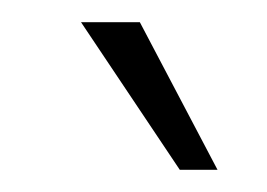

<svg xmlns="http://www.w3.org/2000/svg" viewBox="-20 -635 241 173"><path d="M106 -615 176 -482H142L53 -615Z"/></svg>

Font: Josefin Sans Thin Light
Style: Italic
Weight: 300
Italic angle: -7°
Version: Version 2.000